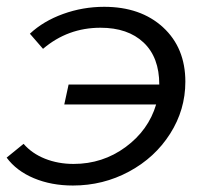

<svg xmlns="http://www.w3.org/2000/svg" viewBox="-27 -552 620 578"><path d="M286.5 -531.5Q396.5 -531.5 463.8 -469.8Q531 -408 531 -306Q531 -221.5 485.2 -149.5Q439.5 -77.5 361.5 -35.5Q283.5 6.5 192.5 6.5Q127.5 6.5 75 -15.5Q22.5 -37.5 -7 -77.5L44 -119Q69 -90 108.5 -74.2Q148 -58.5 194.5 -58.5Q282 -58.5 351 -109.2Q420 -160 443 -237.5H166.5L179.5 -297.5H452.5Q452.5 -379.5 405.2 -424Q358 -468.5 275.5 -468.5Q177 -468.5 102.5 -405L63 -450.5Q103.5 -488.5 163 -510Q222.5 -531.5 286.5 -531.5Z"/></svg>

Font: Argentum Sans Light
Style: Italic
Weight: 300
Italic angle: -11.3°
Designer: Julieta Ulanovsky (font), Owen Earl (portions from Jones font), Cristiano Sobral (main changes and remaster)
Foundry: Julieta Ulanovsky (font), Owen Earl (portions from Jones font), Cristiano Sobral (main changes and remaster)
Version: Version 3.127